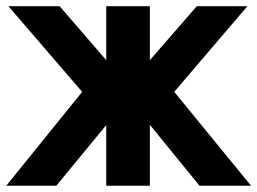

<svg xmlns="http://www.w3.org/2000/svg" viewBox="-20 -595 824 615"><path d="M0 0 243.2 -300.8 6.8 -575.2H170.9L320.3 -402.3V-575.2H460V-402.3L610.4 -575.2H772.5L538.1 -300.8L784.2 0H619.1L460 -195.3V0H320.3V-194.3L160.2 0Z"/></svg>

Font: Gothic A1 ExtraBold
Style: Regular
Weight: 800
Designer: HanYang I&C Co.,Ltd.
Foundry: HanYang I&C Co.,Ltd.
Version: Version 2.50